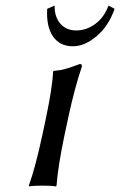

<svg xmlns="http://www.w3.org/2000/svg" viewBox="-20 -670 434 693"><path d="M177.2 -649.9Q176.3 -609.9 197.5 -585Q218.8 -560.1 255.4 -560.1Q292 -560.1 324 -583.7Q356 -607.4 371.6 -649.9L393.6 -638.2Q372.6 -576.7 329.1 -539.8Q285.6 -502.9 243.2 -502.9Q195.8 -502.9 171.1 -538.8Q146.5 -574.7 150.4 -638.2ZM144 -234.9Q169.9 -356.9 171.4 -411.1L173.8 -414.1Q185.5 -415 196 -416.7Q206.5 -418.5 217.3 -421.6Q228 -424.8 234.1 -426.8Q240.2 -428.7 252 -433.1L268.1 -439Q277.3 -439 275.4 -429.2Q250 -354.5 227.5 -251L212.4 -180.2Q189 -68.4 184.1 0L181.6 2.9Q168 0 133.8 0Q118.2 0 106 0.7Q93.8 1.5 88.9 2L84.5 2.9L84 0Q107.9 -66.4 132.3 -180.2Z"/></svg>

Font: Linux Biolinum G
Style: Italic
Weight: 400
Italic angle: -12°
Designer: Philipp H. Poll
Foundry: Philipp H. Poll
Version: Version 0.5.1